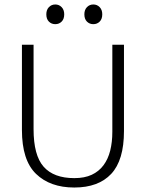

<svg xmlns="http://www.w3.org/2000/svg" viewBox="-20 -830 652 858"><path d="M78 -630H130V-253Q130 -136 175 -85Q220 -34 312 -34Q358 -34 390 -49Q422 -64 442.5 -91.5Q463 -119 472.5 -157Q482 -195 482 -241V-630H534V-244Q534 -114 477 -53Q420 8 312 8Q204 8 141 -53Q78 -114 78 -249ZM187 -766Q187 -786 198.5 -798Q210 -810 227 -810Q244 -810 255.5 -798Q267 -786 267 -766Q267 -745 255.5 -733.5Q244 -722 227 -722Q210 -722 198.5 -733.5Q187 -745 187 -766ZM357 -766Q357 -786 368.5 -798Q380 -810 397 -810Q414 -810 425.5 -798Q437 -786 437 -766Q437 -745 425.5 -733.5Q414 -722 397 -722Q380 -722 368.5 -733.5Q357 -745 357 -766Z"/></svg>

Font: Mukta ExtraLight
Style: Regular
Weight: 275
Designer: Girish Dalvi and Yashodeep Gholap
Foundry: Ek Type
Version: Version 2.538;PS 1.002;hotconv 16.6.51;makeotf.lib2.5.65220;